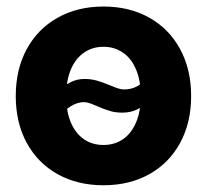

<svg xmlns="http://www.w3.org/2000/svg" viewBox="-20 -547 624 579"><path d="M27.5 -257.4Q27.5 -337.5 60.6 -398.7Q93.8 -460 153.9 -493.7Q214.1 -527.3 292 -527.3Q370.2 -527.3 430.2 -493.7Q490.2 -460 523.3 -398.7Q556.4 -337.5 556.4 -257.4Q556.4 -177.2 523.3 -116.2Q490.2 -55.2 430.2 -21.7Q370.2 11.7 292 11.7Q213.8 11.7 153.8 -21.7Q93.8 -55.2 60.6 -116.2Q27.5 -177.2 27.5 -257.4ZM404.5 -257.4Q404.5 -303.4 390.5 -336.9Q376.5 -370.4 351 -388.1Q325.5 -405.9 292 -405.9Q258.5 -405.9 233 -388.1Q207.5 -370.4 193.5 -337Q179.5 -303.6 179.5 -257.4Q179.5 -211.4 193.5 -178.1Q207.5 -144.8 232.9 -127.3Q258.3 -109.8 292 -109.8Q325.7 -109.8 351.1 -127.4Q376.5 -145 390.5 -178.3Q404.5 -211.6 404.5 -257.4ZM112.7 -221.6Q137.6 -254 156.7 -272.5Q175.9 -290.9 194.5 -299.9Q213.1 -308.9 235 -308.9Q255.1 -308.9 272.9 -303.7Q290.6 -298.5 312.8 -289.3Q325.8 -283.8 335.8 -280.5Q345.9 -277.2 353.4 -277.2Q376.8 -277.2 395.2 -287.7Q413.7 -298.1 427.1 -328.4L471.4 -298.2Q448.5 -264.5 430.2 -245Q411.8 -225.6 392.5 -216.5Q373.1 -207.3 348.7 -207.3Q328.3 -207.3 311.3 -212.4Q294.2 -217.4 273.2 -226.7Q259.7 -232.7 250.3 -235.8Q241 -239 232.6 -239Q214 -239 193.8 -226.8Q173.5 -214.6 152.1 -188.2Z"/></svg>

Font: Intratopia Thin
Style: Regular
Weight: 100
Designer: Rasmus Andersson
Foundry: rsms
Version: Version 3.000;Glyphs 3.2.3 (3260)